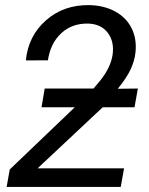

<svg xmlns="http://www.w3.org/2000/svg" viewBox="-20 -741 592 761"><path d="M458.5 0H6.3L18.6 -69.3L276.4 -315.9H144.5L157.2 -390.1H350.6L375 -418.9Q418.5 -472.2 426.3 -523.9Q433.6 -576.2 407.2 -610.8Q380.9 -645.5 331.1 -647.5Q266.6 -649.4 223.4 -609.9Q180.2 -570.3 169.9 -502L82.5 -501.5Q91.8 -598.6 162.4 -660.6Q232.9 -722.7 335.4 -720.7Q393.1 -719.2 436.8 -695.3Q480.5 -671.4 501.5 -629.4Q522.5 -587.4 517.1 -534.2Q513.7 -500.5 497.8 -466.3Q481.9 -432.1 446.8 -389.2L526.4 -390.1L513.2 -315.9H387.2L128.9 -73.7H471.7Z"/></svg>

Font: Roboto
Style: Italic
Weight: 400
Italic angle: -12°
Designer: Google
Version: Version 2.134; 2016; ttfautohint (v1.6)